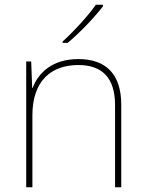

<svg xmlns="http://www.w3.org/2000/svg" viewBox="-20 -786 613 806"><path d="M412 -759V-766H382C353 -723 288 -652 243 -612V-606H264C317 -650 377 -714 412 -759ZM309 -538C197 -538 140 -478 117 -417H115L111 -528H90V0H116V-302C116 -446 194 -513 309 -513C406 -513 463 -462 463 -345V0H489V-346C489 -477 423 -538 309 -538Z"/></svg>

Font: Noto Sans Arabic UI Th
Style: Regular
Weight: 100
Designer: Monotype Design Team, Nadine Chahine and Nizar Qandah
Foundry: Monotype Imaging Inc.
Version: Version 2.010